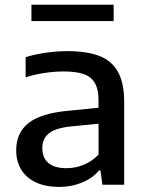

<svg xmlns="http://www.w3.org/2000/svg" viewBox="-20 -764 604 794"><path d="M493.5 -342V0H403.5L395.5 -59H389.5Q362 -26.5 318.5 -8.8Q275 9 225 9Q169 9 129 -9.5Q89 -28 68 -62.2Q47 -96.5 47 -142.5Q47 -215.5 98.8 -255.8Q150.5 -296 263.5 -306L387.5 -318.5V-348Q387.5 -394.5 372.2 -420.8Q357 -447 325.8 -457.8Q294.5 -468.5 243 -468.5Q207 -468.5 165.5 -462.5Q124 -456.5 86 -444V-527.5Q123.5 -539.5 170 -546Q216.5 -552.5 259 -552.5Q340 -552.5 391.2 -532.5Q442.5 -512.5 468 -466.5Q493.5 -420.5 493.5 -342ZM387.5 -124.5V-252.5L272 -241Q210 -234.5 182.5 -212.8Q155 -191 155 -151.5Q155 -111.5 180 -90Q205 -68.5 255 -68.5Q292 -68.5 326.2 -82.5Q360.5 -96.5 387.5 -124.5ZM110 -677V-744.5H450V-677Z"/></svg>

Font: Encode Sans Semi Expanded Medium
Style: Regular
Weight: 500
Width: 6
Designer: Multiple Designers
Foundry: Impallari Type
Version: Version 2.000